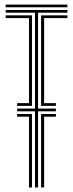

<svg xmlns="http://www.w3.org/2000/svg" viewBox="-20 -820 320 840"><path d="M54.8 -356.8V-368.8H106.8V-740.8H4.8V-752.8H120V-356.8ZM4.8 -788.2V-800H274.8V-788.2ZM106.8 0V-309.5H54.8V-321.2H120V0ZM159.8 0V-321.2H224.5V-309.5H173V0ZM159.8 -356.8V-752.8H274.8V-740.8H173V-368.8H224.5V-356.8ZM133.2 0V-333H54.8V-345H133.2V-764.5H4.8V-776.2H274.8V-764.5H146.5V-345H224.5V-333H146.5V0Z"/></svg>

Font: Big Shoulders Inline Display Thin
Style: Regular
Weight: 400
Version: Version 2.002